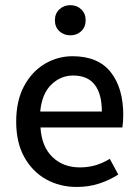

<svg xmlns="http://www.w3.org/2000/svg" viewBox="-20 -721 541 753"><path d="M280.8 12.2Q214.4 12.2 160.6 -17.8Q106.9 -47.9 75.2 -105Q43.5 -162.1 43.5 -243.7Q43.5 -325.7 74.2 -383.1Q105 -440.4 155.5 -470.5Q206.1 -500.5 264.6 -500.5Q364.7 -500.5 414.1 -438.2Q463.4 -376 463.4 -270Q463.4 -255.9 462.4 -242.9Q461.4 -230 460 -221.2H138.7Q143.6 -145.5 185.8 -105Q228 -64.5 293 -64.5Q326.2 -64.5 355 -73Q383.8 -81.5 410.6 -98.1L443.8 -36.6Q411.1 -15.1 370.1 -1.5Q329.1 12.2 280.8 12.2ZM137.7 -283.7H379.4Q379.4 -353 351.3 -388.9Q323.2 -424.8 267.1 -424.8Q217.8 -424.8 181.2 -389.2Q144.5 -353.5 137.7 -283.7ZM255.9 -582.5Q230 -582.5 212.6 -598.9Q195.3 -615.2 195.3 -641.6Q195.3 -667.5 212.6 -684.1Q230 -700.7 255.9 -700.7Q281.7 -700.7 298.8 -684.1Q315.9 -667.5 315.9 -641.6Q315.9 -615.2 298.8 -598.9Q281.7 -582.5 255.9 -582.5Z"/></svg>

Font: Varta Light SemiBold
Style: Regular
Weight: 600
Version: Version 1.004